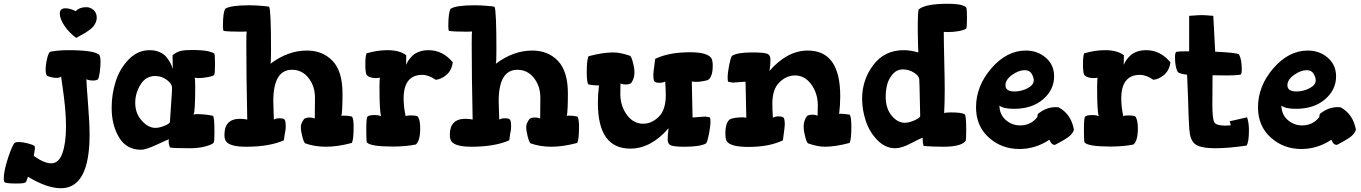

<svg xmlns="http://www.w3.org/2000/svg" viewBox="-80 -778 7217 1018"><path d="M-60 168Q-60 127 -36.5 56.5Q-13 -14 0 -22Q8 -25 19 -25Q39 -25 66.5 -18Q94 -11 103 -4Q105 -4 105 11Q105 12 99 49Q155 88 191 88Q232 88 251 34Q270 -20 270 -108Q270 -156 265 -208.5Q260 -261 252.5 -311.5Q245 -362 244 -372Q236 -365 219 -365Q198 -365 169 -376Q162 -386 162 -408Q162 -435 170 -468.5Q178 -502 188 -504Q230 -512 282 -512Q419 -512 447 -487Q453 -475 453 -449Q453 -426 449 -395.5Q445 -365 439 -357Q430 -351 413 -351Q392 -351 378 -358Q379 -327 387 -225Q395 -123 395 -65Q395 220 243 220Q169 220 68 159Q59 190 54 190Q53 190 53 190Q48 195 5 195Q-53 195 -56 187Q-60 186 -60 168ZM237 -706Q237 -734 267 -734Q292 -734 321 -719Q342 -740 377 -740Q399 -740 416 -725Q433 -710 433 -684Q433 -671 427.5 -659Q422 -647 416 -639Q410 -631 396 -620.5Q382 -610 374.5 -605.5Q367 -601 348 -590.5Q329 -580 324 -577Q285 -606 261 -642.5Q237 -679 237 -706Z M512 -207Q512 -279 533.5 -346.5Q555 -414 602.5 -463Q650 -512 714 -512Q743 -512 765.5 -502Q788 -492 800.5 -477.5Q813 -463 821 -448.5Q829 -434 832 -424Q835 -414 836 -414Q836 -468 835 -485Q855 -502 876.5 -507.5Q898 -513 936 -513Q966 -513 989.5 -511Q1013 -509 1025 -506Q1037 -503 1044.5 -500Q1052 -497 1054 -496L1056 -495Q1060 -486 1060 -439Q1060 -391 1056 -382Q1053 -375 1024 -369.5Q995 -364 974 -364Q964 -364 952 -366Q955 -360 955 -315Q955 -184 946 -170Q953 -173 963 -173Q1007 -173 1049 -164Q1057 -158 1057 -79Q1057 -35 1054 -23Q1047 -12 1010 -2Q973 8 926 8Q841 8 821 4Q814 -15 814 -28Q814 -36 817 -40Q805 -36 749 -10Q693 16 668 16Q591 16 551.5 -49Q512 -114 512 -207ZM637 -233Q637 -177 671.5 -138.5Q706 -100 744 -100Q765 -100 792 -111Q819 -122 821 -131Q824 -177 826.5 -215.5Q829 -254 830.5 -274.5Q832 -295 832 -301V-313Q832 -334 804.5 -354.5Q777 -375 743 -375Q693 -375 665 -329.5Q637 -284 637 -233Z M1102 -639Q1102 -715 1115 -732Q1144 -750 1242 -750Q1271 -750 1308 -747Q1345 -744 1347 -742Q1357 -725 1357 -514Q1357 -448 1354 -440Q1447 -510 1547 -510Q1631 -510 1683.5 -455Q1736 -400 1736 -282Q1736 -186 1730 -163Q1732 -165 1740 -165Q1766 -165 1786 -160Q1795 -150 1795 -105Q1795 -36 1785 -20Q1710 0 1648 0Q1589 0 1538 -18Q1531 -23 1523 -53.5Q1515 -84 1515 -105Q1515 -124 1533 -148Q1544 -155 1562 -155Q1576 -155 1589 -150Q1589 -153 1589.5 -203.5Q1590 -254 1590 -260Q1590 -321 1556 -364.5Q1522 -408 1468 -408Q1369 -408 1369 -241Q1369 -222 1372 -144Q1384 -151 1403 -151Q1421 -151 1425 -146Q1435 -146 1435 -106Q1435 -96 1434 -90L1430 -69Q1428 -54 1425 -34Q1348 0 1225 0Q1140 0 1119 -28Q1110 -40 1110 -63Q1110 -148 1192 -148Q1214 -148 1231 -144Q1226 -374 1226 -545Q1226 -605 1228 -611Q1224 -611 1216 -610.5Q1208 -610 1201 -610Q1134 -610 1106 -614Q1102 -618 1102 -639Z M1857 -437Q1857 -478 1863 -495Q1920 -512 1974 -512Q2039 -512 2074 -485Q2073 -468 2073 -434L2077 -442Q2080 -450 2088.5 -461.5Q2097 -473 2109 -484.5Q2121 -496 2143 -504Q2165 -512 2192 -512Q2268 -512 2321 -447Q2314 -403 2286 -380Q2258 -357 2230 -355Q2193 -381 2159 -381Q2060 -381 2060 -255Q2060 -212 2071 -161Q2073 -166 2099 -166Q2129 -166 2136 -159Q2148 -140 2148 -97Q2148 -32 2125 -12Q2074 -1 2002 -1Q1884 -1 1865 -23Q1862 -35 1862 -84Q1862 -154 1868 -159Q1875 -168 1907 -168Q1930 -168 1941 -161Q1932 -184 1932 -316Q1932 -360 1935 -366Q1923 -364 1913 -364Q1877 -364 1863 -382Q1857 -397 1857 -437Z M2297 -639Q2297 -715 2310 -732Q2339 -750 2437 -750Q2466 -750 2503 -747Q2540 -744 2542 -742Q2552 -725 2552 -514Q2552 -448 2549 -440Q2642 -510 2742 -510Q2826 -510 2878.5 -455Q2931 -400 2931 -282Q2931 -186 2925 -163Q2927 -165 2935 -165Q2961 -165 2981 -160Q2990 -150 2990 -105Q2990 -36 2980 -20Q2905 0 2843 0Q2784 0 2733 -18Q2726 -23 2718 -53.5Q2710 -84 2710 -105Q2710 -124 2728 -148Q2739 -155 2757 -155Q2771 -155 2784 -150Q2784 -153 2784.5 -203.5Q2785 -254 2785 -260Q2785 -321 2751 -364.5Q2717 -408 2663 -408Q2564 -408 2564 -241Q2564 -222 2567 -144Q2579 -151 2598 -151Q2616 -151 2620 -146Q2630 -146 2630 -106Q2630 -96 2629 -90L2625 -69Q2623 -54 2620 -34Q2543 0 2420 0Q2335 0 2314 -28Q2305 -40 2305 -63Q2305 -148 2387 -148Q2409 -148 2426 -144Q2421 -374 2421 -545Q2421 -605 2423 -611Q2419 -611 2411 -610.5Q2403 -610 2396 -610Q2329 -610 2301 -614Q2297 -618 2297 -639Z M3031 -395Q3031 -464 3041 -480Q3116 -500 3171 -500Q3210 -500 3261 -482Q3268 -477 3276 -446.5Q3284 -416 3284 -394Q3284 -361 3266 -337Q3255 -330 3237 -330Q3223 -330 3210 -335Q3210 -332 3209.5 -309Q3209 -286 3209 -280Q3209 -217 3243.5 -169.5Q3278 -122 3330 -122Q3375 -122 3412.5 -158.5Q3450 -195 3450 -273Q3450 -301 3447 -346Q3435 -339 3416 -339Q3398 -339 3394 -344Q3384 -344 3384 -384Q3384 -393 3394 -466Q3466 -501 3580 -501Q3666 -501 3690 -472Q3699 -460 3699 -430Q3699 -368 3672 -353Q3636 -344 3612 -344Q3598 -344 3588 -346Q3588 -317 3590 -252.5Q3592 -188 3592 -155Q3596 -155 3625 -157.5Q3654 -160 3659 -160Q3663 -160 3671 -158Q3679 -156 3683 -156Q3687 -152 3687 -135Q3687 -108 3679 -67.5Q3671 -27 3664 -18Q3634 0 3550 0Q3496 0 3478 -7Q3460 -14 3460 -38Q3460 -68 3465 -98Q3371 10 3262 10Q3090 10 3090 -232Q3090 -280 3096 -326Q3095 -325 3087 -325Q3072 -325 3040 -330Q3031 -340 3031 -395Z M3766 -70Q3766 -132 3793 -147Q3818 -156 3861 -156Q3867 -156 3877 -154Q3877 -183 3875 -247.5Q3873 -312 3873 -345Q3869 -345 3840 -342.5Q3811 -340 3806 -340Q3802 -340 3794 -342Q3786 -344 3782 -344Q3778 -348 3778 -365Q3778 -392 3786 -432.5Q3794 -473 3801 -482Q3830 -500 3907 -500Q3968 -500 3986.5 -493.5Q4005 -487 4005 -462Q4005 -432 4000 -402Q4094 -510 4203 -510Q4375 -510 4375 -268Q4375 -219 4369 -173Q4369 -175 4378 -175Q4393 -175 4425 -170Q4434 -160 4434 -105Q4434 -36 4424 -20Q4349 0 4294 0Q4255 0 4204 -18Q4197 -23 4189 -53.5Q4181 -84 4181 -106Q4181 -139 4199 -163Q4210 -170 4228 -170Q4242 -170 4255 -165Q4255 -168 4255.5 -191Q4256 -214 4256 -220Q4256 -283 4221.5 -330.5Q4187 -378 4135 -378Q4090 -378 4052.5 -341.5Q4015 -305 4015 -227Q4015 -199 4018 -154Q4030 -161 4049 -161Q4067 -161 4071 -156Q4081 -156 4081 -116Q4081 -107 4071 -34Q3999 1 3888 1Q3797 1 3775 -27Q3766 -38 3766 -70Z M4491 -254Q4491 -355 4550.5 -433.5Q4610 -512 4711 -512Q4747 -512 4789 -500Q4789 -502 4787.5 -539.5Q4786 -577 4786 -619Q4786 -718 4791 -728Q4826 -758 4944 -758Q4969 -758 4989 -756Q5009 -754 5018.5 -751Q5028 -748 5034 -745Q5040 -742 5041 -740L5043 -739Q5047 -730 5047 -683Q5047 -635 5043 -626Q5010 -608 4940 -608Q4928 -608 4924 -609Q4924 -558 4926.5 -455Q4929 -352 4929 -303Q4929 -240 4926 -178Q4933 -182 4962 -182Q5019 -182 5035 -172Q5043 -166 5043 -87Q5043 -43 5040 -31Q5016 0 4922 0Q4865 0 4817 -4Q4812 -23 4812 -39Q4812 -47 4813 -48Q4797 -43 4748.5 -17.5Q4700 8 4667 8Q4614 8 4572 -35Q4530 -78 4510.5 -137Q4491 -196 4491 -254ZM4616 -265Q4616 -203 4647.5 -165Q4679 -127 4717 -127Q4741 -127 4770 -140.5Q4799 -154 4799 -163Q4798 -205 4797 -250Q4796 -295 4795.5 -319Q4795 -343 4794 -356Q4794 -375 4766.5 -392.5Q4739 -410 4708 -410Q4674 -410 4652 -383.5Q4630 -357 4623 -326.5Q4616 -296 4616 -265Z M5095 -209Q5095 -322 5176.5 -416Q5258 -510 5359 -510Q5421 -510 5465 -472Q5509 -434 5509 -373Q5509 -302 5450.5 -251.5Q5392 -201 5296 -201Q5241 -201 5219 -218Q5220 -170 5253 -141.5Q5286 -113 5329 -113Q5385 -113 5420 -157Q5420 -165 5423 -174Q5467 -210 5518 -210Q5528 -210 5533 -209Q5599 -173 5614 -91Q5613 -83 5606.5 -74Q5600 -65 5593 -58.5Q5586 -52 5573 -43.5Q5560 -35 5552.5 -31Q5545 -27 5530.5 -19Q5516 -11 5514 -10Q5508 -10 5504 -11.5Q5500 -13 5496.5 -16.5Q5493 -20 5492 -21.5Q5491 -23 5488 -29.5Q5485 -36 5484 -37Q5410 12 5325 12Q5230 12 5162.5 -49Q5095 -110 5095 -209ZM5251 -326Q5251 -293 5299 -293Q5335 -293 5368 -310Q5401 -327 5401 -352Q5401 -369 5389.5 -387.5Q5378 -406 5353 -406Q5322 -406 5286.5 -381Q5251 -356 5251 -326Z M5662 -437Q5662 -478 5668 -495Q5725 -512 5779 -512Q5844 -512 5879 -485Q5878 -468 5878 -434L5882 -442Q5885 -450 5893.5 -461.5Q5902 -473 5914 -484.5Q5926 -496 5948 -504Q5970 -512 5997 -512Q6073 -512 6126 -447Q6119 -403 6091 -380Q6063 -357 6035 -355Q5998 -381 5964 -381Q5865 -381 5865 -255Q5865 -212 5876 -161Q5878 -166 5904 -166Q5934 -166 5941 -159Q5953 -140 5953 -97Q5953 -32 5930 -12Q5879 -1 5807 -1Q5689 -1 5670 -23Q5667 -35 5667 -84Q5667 -154 5673 -159Q5680 -168 5712 -168Q5735 -168 5746 -161Q5737 -184 5737 -316Q5737 -360 5740 -366Q5728 -364 5718 -364Q5682 -364 5668 -382Q5662 -397 5662 -437Z M6150 -475Q6150 -497 6156 -503Q6174 -506 6203 -506H6225V-694Q6277 -698 6292 -698Q6307 -698 6353 -694L6363 -504Q6473 -499 6489 -490Q6504 -464 6504 -410Q6504 -388 6498 -382Q6467 -378 6427 -378Q6414 -378 6388 -378.5Q6362 -379 6349 -379Q6349 -346 6348.5 -296Q6348 -246 6348 -225Q6348 -147 6358.5 -129.5Q6369 -112 6416 -112Q6434 -112 6446 -114L6440 -135L6532 -156Q6542 -127 6542 -88Q6542 -23 6529 -6Q6431 8 6366 8Q6281 8 6254 -16Q6242 -27 6235 -45Q6228 -63 6225.5 -96.5Q6223 -130 6222 -163.5Q6221 -197 6219 -261Q6217 -325 6214 -382Q6182 -385 6165 -395Q6150 -421 6150 -475Z M6590 -209Q6590 -322 6671.5 -416Q6753 -510 6854 -510Q6916 -510 6960 -472Q7004 -434 7004 -373Q7004 -302 6945.5 -251.5Q6887 -201 6791 -201Q6736 -201 6714 -218Q6715 -170 6748 -141.5Q6781 -113 6824 -113Q6880 -113 6915 -157Q6915 -165 6918 -174Q6962 -210 7013 -210Q7023 -210 7028 -209Q7094 -173 7109 -91Q7108 -83 7101.5 -74Q7095 -65 7088 -58.5Q7081 -52 7068 -43.5Q7055 -35 7047.5 -31Q7040 -27 7025.5 -19Q7011 -11 7009 -10Q7003 -10 6999 -11.5Q6995 -13 6991.5 -16.5Q6988 -20 6987 -21.5Q6986 -23 6983 -29.5Q6980 -36 6979 -37Q6905 12 6820 12Q6725 12 6657.5 -49Q6590 -110 6590 -209ZM6746 -326Q6746 -293 6794 -293Q6830 -293 6863 -310Q6896 -327 6896 -352Q6896 -369 6884.5 -387.5Q6873 -406 6848 -406Q6817 -406 6781.5 -381Q6746 -356 6746 -326Z"/></svg>

Font: Gorditas
Style: Regular
Weight: 400
Designer: Gustavo Dipre (gbrenda1987@gmail.com)
Foundry: Gustavo Dipre (gbrenda1987@gmail.com)
Version: Version 1.001